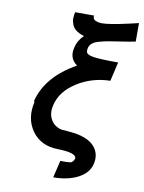

<svg xmlns="http://www.w3.org/2000/svg" viewBox="-93 -771 734 982"><g transform="rotate(10 274.0 -280.5)"><path d="M92 -218 88 -220Q121 -353 274 -438Q229 -469 244 -527Q251 -562 282 -593Q224 -610 216 -651Q211 -665 213 -677Q213 -692 217 -705H315Q312 -682 336 -677Q343 -673 361 -673Q400 -673 501 -696L548 -707V-611Q520 -605 479 -599Q438 -593 412 -588.5Q386 -584 360 -576.5Q334 -569 322 -555Q310 -541 311 -520Q311 -502 347 -496Q383 -490 478 -490L455 -391Q360 -389 283 -340Q206 -291 189 -218Q178 -172 197.5 -140Q217 -108 256 -101Q272 -101 323 -95Q396 -83 426.5 -46.5Q457 -10 446 40Q436 89 383 117.5Q330 146 253 146L274 57Q309 58 329 55Q345 45 347 30Q346 2 250 0Q161 -2 116 -66Q71 -130 92 -218Z"/></g></svg>

Font: Coval
Style: Italic
Weight: 400
Foundry: Context Ltd
Version: Version 001.000